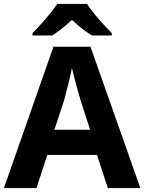

<svg xmlns="http://www.w3.org/2000/svg" viewBox="-20 -954 732 974"><path d="M422 -934H270C241 -888 182 -824 145 -786V-774H245C280 -796 309 -821 345 -853C380 -821 412 -794 447 -774H547V-786C511 -822 450 -888 422 -934ZM527 0H692L439 -717H251L0 0H165L220 -168H472ZM387 -451 437 -296H256L307 -451C317 -489 336 -563 345 -609C354 -569 378 -481 387 -451Z"/></svg>

Font: Noto Sans Lao UI
Style: Bold
Weight: 700
Designer: Monotype Design Team
Foundry: Monotype Imaging Inc.
Version: Version 2.000